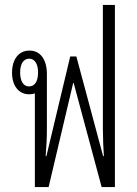

<svg xmlns="http://www.w3.org/2000/svg" viewBox="-20 -762 558 782"><path d="M122 0H178L278 -424H280L394 0H448V-742H399V-236C399 -200 401 -162 403 -126H400L291 -532H266L169 -126H166C169 -162 171 -200 171 -236V-460C171 -519 145 -556 100 -556C56 -556 29 -520 29 -466C29 -412 57 -378 98 -378C107 -378 115 -379 122 -382ZM98 -410C75 -410 62 -432 62 -467C62 -501 75 -523 99 -523C122 -523 135 -501 135 -467C135 -431 122 -410 98 -410Z"/></svg>

Font: Noto Sans Thai Looped ExtraCondensed Light
Style: Regular
Weight: 300
Width: 2
Designer: Sasikarn Vongin, Ben Mitchell
Foundry: The Fontpad Ltd
Version: Version 1.001